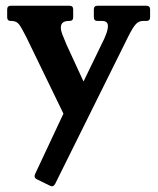

<svg xmlns="http://www.w3.org/2000/svg" viewBox="-20 -460 549 669"><path d="M490 -440Q503 -440 503 -427V-400Q503 -387 490 -387H478Q464 -387 453.5 -376Q443 -365 427 -333L172 181Q165 193 154 187L109 165Q97 159 102 147L201 -64L71 -332Q55 -364 46 -375.5Q37 -387 20 -387H18Q5 -387 5 -400V-427Q5 -440 18 -440H222Q235 -440 235 -427V-400Q235 -387 222 -387H220Q192 -387 192 -364Q192 -353 198.5 -337Q205 -321 212 -304L271 -176L334 -306Q344 -325 350 -341.5Q356 -358 356 -369Q356 -387 336 -387H320Q307 -387 307 -400V-427Q307 -440 320 -440Z"/></svg>

Font: Young Serif
Style: Regular
Weight: 400
Designer: Bastien Sozeau
Foundry: NBR — Bastien Sozeau
Version: Version 3.004; ttfautohint (v1.8.4.7-5d5b);gftools[0.9.33]